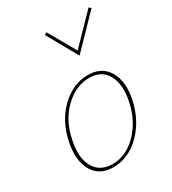

<svg xmlns="http://www.w3.org/2000/svg" viewBox="-166 -760 768 855"><g transform="rotate(-30 218.0 -333.0)"><path d="M282 -503 194 -660 206 -667 286 -527 424 -669 434 -660ZM165 3Q94 3 62.5 -51.5Q31 -106 49 -194Q69 -291 131.5 -350.5Q194 -410 270 -410Q341 -410 373 -355.5Q405 -301 387 -215Q367 -120 305 -58.5Q243 3 165 3ZM169 -11Q239 -11 295.5 -69Q352 -127 370 -215Q387 -295 360 -345.5Q333 -396 268 -396Q200 -396 142 -340.5Q84 -285 66 -194Q48 -110 76.5 -60.5Q105 -11 169 -11Z"/></g></svg>

Font: EauTestInfant Thin
Style: Italic
Weight: 250
Italic angle: -12°
Designer: Christian Thalmann (Catharsis Fonts)
Version: Version 0.001;PS 000.001;hotconv 1.0.88;makeotf.lib2.5.64775